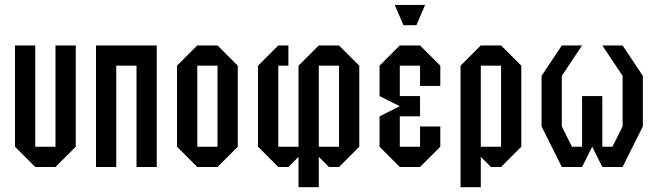

<svg xmlns="http://www.w3.org/2000/svg" viewBox="-20 -687 2707 790"><path d="M41.7 -500H125V-83.3H208.3V-500H291.7V-83.3L208.3 0H125L41.7 -83.3Z M458.3 0H375V-500H625V0H541.7V-416.7H458.3Z M791.7 0 708.3 -83.3V-416.7L791.7 -500H875L958.3 -416.7V-83.3L875 0ZM791.7 -83.3H875V-416.7H791.7Z M1291.7 -83.3H1375V-416.7H1291.7ZM1291.7 -500H1375L1458.3 -416.7V-83.3L1375 0H1333.3L1291.7 -41.7V83.3H1208.3V-41.7L1166.7 0H1125L1041.7 -83.3V-416.7L1125 -500H1166.7V-416.7H1125V-83.3H1208.3V-416.7Z M1791.7 -83.3 1708.3 0H1625L1541.7 -83.3V-208.3L1625 -250L1541.7 -291.7V-416.7L1625 -500H1708.3L1791.7 -416.7V-333.3H1708.3V-416.7H1625V-291.7H1708.3V-208.3H1625V-83.3H1708.3V-166.7H1791.7ZM1640 -583.3 1604.2 -666.7H1729.2L1693.3 -583.3Z M1958.3 -416.7V-83.3H2041.7V-416.7ZM1958.3 -500H2041.7L2125 -416.7V-83.3L2041.7 0H2000L1958.3 -41.7V83.3H1875V-416.7Z M2208.3 -375 2291.7 -500H2375L2291.7 -375V-166.7L2333.3 -83.3H2375V-291.7H2458.3V-83.3H2500L2541.7 -166.7V-375L2458.3 -500H2541.7L2625 -375V-166.7L2541.7 0H2458.3L2416.7 -83.3L2375 0H2291.7L2208.3 -166.7Z"/></svg>

Font: Yulong
Style: Regular
Weight: 400
Designer: GGBotNet
Foundry: f0n7.com
Version: 1.00